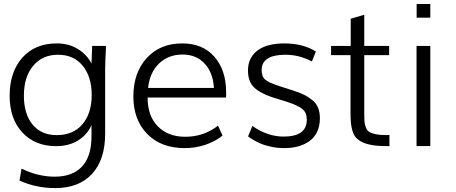

<svg xmlns="http://www.w3.org/2000/svg" viewBox="-20 -731 2283 961"><path d="M263.2 -54.7Q346.2 -54.7 392.6 -108.9Q439 -164.1 439 -255.4Q439 -347.2 393.6 -402.3Q349.1 -457 270.5 -457Q191.4 -457 145.5 -400.9Q99.6 -345.7 99.6 -252Q99.6 -160.6 143.1 -107.4Q187 -54.7 263.2 -54.7ZM255.9 210.4Q161.1 210.4 77.6 172.9L87.9 112.8Q169.9 153.3 253.9 153.3Q296.9 153.3 331.1 141.1Q365.2 128.9 389.2 104Q413.1 79.1 425.5 41Q438 2.9 438 -48.8V-104.5Q416 -55.7 370.1 -27.6Q324.2 0.5 260.7 0.5Q155.8 0.5 92.3 -67.4Q28.3 -135.7 28.3 -251.5Q28.3 -370.1 91.3 -441.9Q154.8 -513.7 264.2 -513.7Q325.2 -513.7 370.1 -485.4Q415 -458 438 -412.6L441.4 -501H510.7Q506.3 -414.6 506.3 -387.2V-62Q506.3 67.9 440.9 139.2Q375.5 210.4 255.9 210.4Z M721.2 -291H1050.8Q1045.9 -369.1 1003.4 -413.6Q961.9 -458 893.6 -458Q823.2 -458 775.9 -413.1Q729.5 -368.2 721.2 -291ZM904.8 10.3Q786.6 10.3 717.3 -60.1Q647.5 -131.3 647.5 -248.5Q647.5 -366.7 714.4 -440.4Q780.8 -513.7 892.1 -513.7Q995.1 -513.7 1053.2 -446.8Q1111.8 -379.9 1111.8 -269Q1111.8 -258.3 1111.8 -251.7Q1111.8 -245.1 1111.3 -242.7H718.8Q718.8 -150.4 770 -98.6Q821.3 -46.4 907.2 -46.4Q1000 -46.4 1071.3 -102.1L1093.8 -52.2Q1056.6 -22.5 1007.3 -6.1Q958 10.3 904.8 10.3Z M1403.8 10.3Q1369.6 10.3 1337.9 3.7Q1306.2 -2.9 1282.7 -13.2Q1259.3 -23.9 1245.6 -32.2Q1231.9 -40.5 1221.7 -48.3L1243.2 -100.6Q1318.4 -47.4 1399.4 -47.4Q1515.6 -47.4 1515.6 -131.8Q1515.6 -167.5 1493.7 -185.1Q1472.7 -203.1 1415.5 -221.7L1343.3 -244.1Q1281.7 -264.6 1251.5 -293.5Q1221.2 -322.8 1221.2 -378.4Q1221.2 -414.1 1235.4 -439.7Q1249.5 -465.3 1273.9 -481.9Q1298.3 -498.5 1331.5 -506.1Q1364.7 -513.7 1402.8 -513.7Q1497.1 -513.7 1561 -473.1L1541 -423.3Q1478.5 -457 1408.2 -457Q1349.1 -457 1319.3 -437.5Q1289.6 -418 1289.6 -381.3Q1289.6 -348.6 1306.2 -333.5Q1322.8 -318.4 1372.1 -302.2Q1373 -301.8 1377.9 -300Q1382.8 -298.3 1391.1 -295.9L1426.3 -284.7L1446.3 -278.3Q1463.9 -272.5 1477.8 -267.1Q1491.7 -261.7 1503.4 -255.9Q1515.1 -250 1524.9 -243.4Q1534.7 -236.8 1544.4 -229Q1563.5 -212.9 1572.3 -190.9Q1581.1 -168.9 1581.1 -138.2Q1581.1 -99.6 1566.7 -70.1Q1552.2 -40.5 1526.9 -23.4Q1502 -6.3 1471.2 2Q1440.4 10.3 1403.8 10.3Z M1929.2 0.5Q1928.2 0.5 1923.8 0.5Q1919.4 0.5 1912.6 0H1897Q1869.1 -0.5 1847.7 -3.9Q1826.2 -7.3 1809.8 -12.7Q1793.5 -18.1 1781.5 -25.9Q1769.5 -33.7 1760.7 -43.5Q1750.5 -55.2 1744.1 -76.2Q1741.2 -86.4 1739.3 -95.9Q1737.3 -105.5 1736.3 -116.2Q1735.4 -127 1734.9 -139.2Q1734.4 -151.4 1734.4 -166V-455.1H1637.2V-501H1735.4V-637.2L1803.2 -657.2V-501H1927.7V-455.1H1803.2V-163.1Q1803.2 -150.4 1803.5 -140.6Q1803.7 -130.9 1804.2 -123Q1805.7 -107.9 1810.8 -94.5Q1815.9 -81.1 1823.2 -74.2Q1837.4 -64 1861.8 -59.1Q1886.2 -54.2 1929.2 -55.2Z M2065.4 -642.6V-710.9H2133.8V-642.6ZM2064.9 0V-501H2133.8V0Z"/></svg>

Font: Ride Light
Style: Regular
Weight: 300
Version: Version 3.000